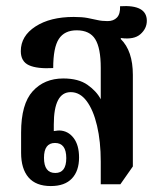

<svg xmlns="http://www.w3.org/2000/svg" viewBox="-20 -616 536 646"><path d="M151 10Q101 10 76 -19Q51 -48 51 -102V-170Q51 -266 90 -309Q129 -352 193 -352Q244 -352 274.5 -330.5Q305 -309 319 -282V-388Q319 -454 300.5 -484Q282 -514 238 -514Q197 -514 178 -485Q159 -456 159 -387Q105 -384 77.5 -396.5Q50 -409 50 -444Q50 -495 99.5 -527Q149 -559 228 -559Q256 -559 274.5 -555.5Q293 -552 308 -548.5Q323 -545 342 -545Q362 -545 373.5 -557Q385 -569 384 -595Q474 -601 474 -546Q474 -520 452.5 -501Q431 -482 387 -488L386 -485Q427 -445 427 -364V-56L385 4H319V-72Q319 -140 306.5 -193Q294 -246 271.5 -276Q249 -306 218 -306Q161 -306 161 -197V-175Q164 -175 169 -176Q174 -177 180 -177Q209 -176 227.5 -152Q246 -128 246 -86Q246 -41 222 -15.5Q198 10 151 10ZM166 -34Q203 -34 203 -84Q203 -135 165 -135Q128 -135 128 -85Q128 -34 166 -34Z"/></svg>

Font: Noto Serif Thai ExtraCondensed SemiBold
Style: Regular
Weight: 600
Width: 2
Designer: Monotype Design Team
Foundry: Monotype Imaging Inc.
Version: Version 2.001; ttfautohint (v1.8.4.7-5d5b)